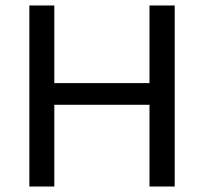

<svg xmlns="http://www.w3.org/2000/svg" viewBox="-20 -680 743 700"><path d="M87 0V-660H178V-377H525V-660H617V0H525V-298H178V0Z"/></svg>

Font: Bricolage Grotesque 12pt
Style: Regular
Weight: 400
Designer: Mathieu Triay
Foundry: Atelier Triay
Version: Version 1.001; ttfautohint (v1.8.4.7-5d5b);gftools[0.9.33.de